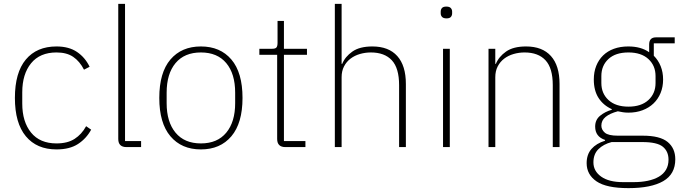

<svg xmlns="http://www.w3.org/2000/svg" viewBox="-20 -760 3531 992"><path d="M272 12Q170 12 113.5 -56Q57 -124 57 -254Q57 -385 113.5 -452.5Q170 -520 272 -520Q336 -520 378 -491.5Q420 -463 443 -415L414 -400Q392 -443 358.5 -466Q325 -489 272 -489Q186 -489 140.5 -433Q95 -377 95 -283V-225Q95 -131 140.5 -75Q186 -19 272 -19Q329 -19 365.5 -42.5Q402 -66 425 -108L451 -90Q426 -44 383 -16Q340 12 272 12Z M634 0Q591 0 591 -42V-740H626V-31H709V0Z M1018 12Q918 12 860.5 -56Q803 -124 803 -254Q803 -385 860.5 -452.5Q918 -520 1018 -520Q1118 -520 1175.5 -452.5Q1233 -385 1233 -254Q1233 -124 1175.5 -56Q1118 12 1018 12ZM1018 -19Q1103 -19 1149 -74.5Q1195 -130 1195 -227V-281Q1195 -379 1149 -434Q1103 -489 1018 -489Q933 -489 887 -434Q841 -379 841 -281V-227Q841 -130 887 -74.5Q933 -19 1018 -19Z M1455 0Q1412 0 1412 -42V-477H1320V-508H1386Q1403 -508 1408.5 -515Q1414 -522 1414 -539V-652H1447V-508H1566V-477H1447V-31H1558V0Z M1710 -740H1745V-430H1748Q1763 -467 1800.5 -493.5Q1838 -520 1904 -520Q1988 -520 2032.5 -470.5Q2077 -421 2077 -326V0H2042V-320Q2042 -408 2004.5 -448.5Q1967 -489 1896 -489Q1867 -489 1839.5 -481Q1812 -473 1791 -457Q1770 -441 1757.5 -417Q1745 -393 1745 -361V0H1710Z M2287 -665Q2271 -665 2264 -672.5Q2257 -680 2257 -691V-700Q2257 -711 2263.5 -718.5Q2270 -726 2286 -726Q2302 -726 2309 -718.5Q2316 -711 2316 -700V-691Q2316 -680 2309.5 -672.5Q2303 -665 2287 -665ZM2269 -508H2304V0H2269Z M2504 0V-508H2539V-430H2542Q2557 -467 2594.5 -493.5Q2632 -520 2698 -520Q2782 -520 2826.5 -470.5Q2871 -421 2871 -326V0H2836V-320Q2836 -408 2798.5 -448.5Q2761 -489 2690 -489Q2661 -489 2633.5 -481Q2606 -473 2585 -457Q2564 -441 2551.5 -417Q2539 -393 2539 -361V0Z M3469 63Q3469 140 3406.5 176Q3344 212 3227 212Q3113 212 3062 177Q3011 142 3011 83Q3011 38 3036 9.5Q3061 -19 3106 -33V-37Q3055 -54 3055 -106Q3055 -141 3080.5 -162Q3106 -183 3141 -193V-196Q3097 -216 3072.5 -254Q3048 -292 3048 -349Q3048 -388 3060.5 -419.5Q3073 -451 3096 -473.5Q3119 -496 3152 -508Q3185 -520 3226 -520Q3292 -520 3334 -490V-530Q3334 -567 3369 -567H3466V-536H3358V-472Q3381 -449 3393.5 -418Q3406 -387 3406 -349Q3406 -311 3393 -279.5Q3380 -248 3356.5 -225.5Q3333 -203 3300 -190.5Q3267 -178 3227 -178Q3212 -178 3199 -180Q3186 -182 3172 -185Q3131 -174 3109 -156Q3087 -138 3087 -111Q3087 -90 3105 -74.5Q3123 -59 3172 -59H3301Q3390 -59 3429.5 -26.5Q3469 6 3469 63ZM3434 65Q3434 22 3404.5 -2Q3375 -26 3299 -26H3140Q3098 -15 3072 10.5Q3046 36 3046 79Q3046 124 3086 152.5Q3126 181 3199 181H3254Q3294 181 3327 174Q3360 167 3384 153Q3408 139 3421 117Q3434 95 3434 65ZM3227 -209Q3293 -209 3330 -243Q3367 -277 3367 -331V-367Q3367 -421 3330 -455Q3293 -489 3227 -489Q3160 -489 3123.5 -455Q3087 -421 3087 -367V-331Q3087 -277 3124 -243Q3161 -209 3227 -209Z"/></svg>

Font: IBM Plex Sans Hebrew ExtraLight
Style: Regular
Weight: 200
Designer: Mike Abbink, Paul van der Laan, Pieter van Rosmalen, Yanek Iontef
Foundry: Bold Monday
Version: Version 1.2